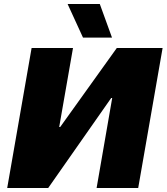

<svg xmlns="http://www.w3.org/2000/svg" viewBox="-20 -940 833 960"><path d="M16 0H221L536 -450H541L463 0H671L793 -700H564L281 -305H276L345 -700H138ZM395 -752H540L479 -920H318Z"/></svg>

Font: Fixel Display 20240404 Black
Style: Italic
Weight: 900
Italic angle: -10°
Designer: AlfaBravo + MacPaw
Foundry: Kyrylo Tkachov, Marchela Mozhyna, Serhii Makarenko, Maria Weinstein, Zakhar Kryvoshyya
Version: Version 1.211;Glyphs 3.2 (3225)